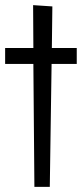

<svg xmlns="http://www.w3.org/2000/svg" viewBox="-29 -730 319 748"><path d="M100 -710 101 -543H-9V-481H101L105 -2H165L172 -481H270V-543H173L175 -705Z"/></svg>

Font: Englebert
Style: Regular
Weight: 400
Designer: Astigmatic (AOETI)
Foundry: Astigmatic (AOETI)
Version: Version 1.000